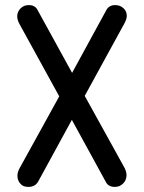

<svg xmlns="http://www.w3.org/2000/svg" viewBox="-20 -524 568 758"><path d="M60.5 201.2Q48.8 188.5 48.8 169.9Q48.8 156.2 57.6 139.6L213.9 -143.6L56.6 -429.7Q47.9 -446.3 47.9 -460Q47.9 -477.5 61.5 -491.2Q74.2 -503.9 93.8 -503.9Q119.1 -503.9 128.9 -483.4L264.6 -236.3L399.4 -483.4Q410.2 -503.9 434.6 -503.9Q454.1 -503.9 467.3 -491.7Q480.5 -479.5 480.5 -461.9Q480.5 -449.2 471.7 -432.6L314.5 -145.5L471.7 138.7Q479.5 154.3 479.5 168Q479.5 186.5 466.3 200.2Q453.1 213.9 433.6 213.9Q408.2 213.9 398.4 195.3L263.7 -50.8L130.9 192.4Q119.1 213.9 91.8 213.9Q70.3 213.9 60.5 201.2Z"/></svg>

Font: jf-openhuninn-2.1
Style: Regular
Weight: 400
Designer: [Kosugi Maru]
Designed by MOTOYA      

[Varela Round]
Joe Prince (Latin component); Avraham Cornfeld (Hebrew component)
Foundry: justfont Co., Ltd.
Version: 2.1